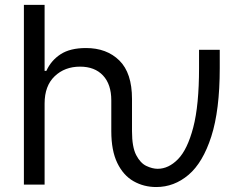

<svg xmlns="http://www.w3.org/2000/svg" viewBox="-20 -747 986 777"><path d="M612.2 9.9Q561.8 9.9 520.4 -13.7Q479 -37.3 454.7 -87.4Q430.4 -137.4 430.4 -215.9V-340.9Q430.4 -405.9 396.8 -441.6Q363.3 -477.3 304 -477.3Q241.8 -477.3 201.2 -438.4Q160.5 -399.5 160.5 -328.1V0H76.7V-727.3H160.5V-460.2H167.6Q186.8 -502.5 225.3 -527.5Q263.8 -552.6 328.1 -552.6Q411.9 -552.6 463.1 -502.1Q514.2 -451.7 514.2 -346.6V-215.9Q514.2 -152 531.2 -119.3Q548.3 -86.6 572.6 -75.3Q596.9 -63.9 617.9 -63.9Q662.3 -63.9 700.5 -103Q738.6 -142 762.1 -231.5Q785.5 -321 785.5 -471.6V-545.5H869.3V-471.6Q869.3 -301.1 835.2 -195Q801.1 -88.8 742.9 -39.4Q684.7 9.9 612.2 9.9Z"/></svg>

Font: Linik Sans
Style: Regular
Weight: 400
Designer: Rasmus Andersson (font), Marc Monis (original base), Kil Hyung-jin (Pretendard portions), Cristiano Sobral (main changes
Foundry: rsms
Version: Version 3.018;May 31, 2022;FontCreator 14.0.0.2814 64-bit; t